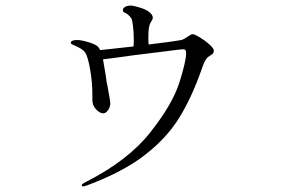

<svg xmlns="http://www.w3.org/2000/svg" viewBox="-20 -598 1040 686"><path d="M744 -417Q744 -410 740.5 -406.5Q737 -403 729.5 -398.5Q722 -394 719 -390Q713 -382 709 -373Q705 -364 700 -349Q664 -247 619 -175Q574 -103 496 -43Q418 17 292 64Q280 68 277 68Q272 68 272 64Q272 61 276.5 58Q281 55 287 52Q437 -24 516.5 -124.5Q596 -225 620.5 -302Q645 -379 645 -408Q645 -416 642.5 -419Q640 -422 633 -422Q628 -422 566 -414Q504 -406 453 -400Q418 -395 392 -391.5Q366 -388 348 -386Q349 -382 358 -327Q361 -301 364 -291Q374 -238 374 -228Q374 -216 366 -204.5Q358 -193 349 -193Q337 -193 323.5 -207Q310 -221 310 -241V-261Q310 -304 302 -350Q294 -396 284 -411Q276 -423 245 -436Q240 -438 236.5 -440Q233 -442 233 -445Q233 -455 257 -455Q271 -455 297 -447Q323 -439 331 -430Q338 -420 338 -419L457 -432Q458 -439 458 -456Q458 -484 455 -506Q453 -526 449 -532.5Q445 -539 437 -546Q432 -550 428 -551.5Q424 -553 421.5 -555.5Q419 -558 419 -562Q419 -569 427 -573.5Q435 -578 447 -578Q457 -578 479.5 -571Q502 -564 512 -556Q526 -545 526 -535Q526 -529 517 -515Q510 -503 510 -464Q510 -446 511 -439Q609 -451 628 -455Q638 -458 650.5 -467Q663 -476 668 -476Q675 -476 694 -464.5Q713 -453 728.5 -439Q744 -425 744 -417Z"/></svg>

Font: Shippori Mincho
Style: Regular
Weight: 400
Designer: FONTDASU
Foundry: FONTDASU / Google Inc. / but / Adobe
Version: Version 3.110; ttfautohint (v1.8.3)